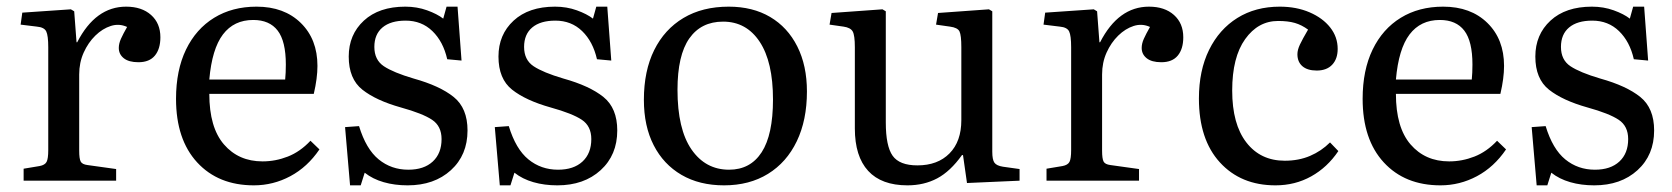

<svg xmlns="http://www.w3.org/2000/svg" viewBox="-20 -543 5024 577"><path d="M51 0V-36L99 -44Q115 -47 120 -56.5Q125 -66 125 -92V-401Q125 -436 119 -448.5Q113 -461 91 -463L42 -469L47 -505L193 -515L203 -509L210 -416H212Q267 -523 359 -523Q406 -523 434 -498Q462 -473 462 -431Q462 -396 445.5 -376Q429 -356 396 -356Q367 -356 352 -368Q337 -380 337 -399Q337 -412 343.5 -426.5Q350 -441 362 -462Q338 -473 313 -465Q288 -457 266.5 -436Q245 -415 231.5 -385Q218 -355 218 -319V-90Q218 -66 222.5 -57.5Q227 -49 243 -47L329 -35V0Z M743 14Q636 14 572.5 -55Q509 -124 509 -246Q509 -332 539 -394Q569 -456 623.5 -489.5Q678 -523 751 -523Q834 -523 884 -474Q934 -425 934 -345Q934 -308 923 -261H609Q609 -160 653 -109Q697 -58 769 -58Q808 -58 845 -72.5Q882 -87 913 -120L940 -94Q904 -41 852.5 -13.5Q801 14 743 14ZM609 -304H837Q839 -324 839 -349Q839 -419 814.5 -451Q790 -483 741 -483Q683 -483 650 -439.5Q617 -396 609 -304Z M1032 14 1017 -161 1059 -164Q1080 -95 1118 -64Q1156 -33 1207 -33Q1254 -33 1280.5 -57.5Q1307 -82 1307 -125Q1307 -164 1278.5 -183Q1250 -202 1185 -220Q1110 -241 1069 -273.5Q1028 -306 1028 -373Q1028 -439 1073.5 -481Q1119 -523 1198 -523Q1233 -523 1263.5 -512Q1294 -501 1312 -487L1322 -523H1355L1367 -361L1324 -365Q1312 -418 1279.5 -449.5Q1247 -481 1199 -481Q1154 -481 1129.5 -460.5Q1105 -440 1105 -402Q1105 -363 1133.5 -344Q1162 -325 1223 -307Q1302 -285 1343.5 -251.5Q1385 -218 1385 -151Q1385 -77 1335 -31.5Q1285 14 1205 14Q1166 14 1133 4.5Q1100 -5 1076 -24L1064 14Z M1482 14 1467 -161 1509 -164Q1530 -95 1568 -64Q1606 -33 1657 -33Q1704 -33 1730.5 -57.5Q1757 -82 1757 -125Q1757 -164 1728.5 -183Q1700 -202 1635 -220Q1560 -241 1519 -273.5Q1478 -306 1478 -373Q1478 -439 1523.5 -481Q1569 -523 1648 -523Q1683 -523 1713.5 -512Q1744 -501 1762 -487L1772 -523H1805L1817 -361L1774 -365Q1762 -418 1729.5 -449.5Q1697 -481 1649 -481Q1604 -481 1579.5 -460.5Q1555 -440 1555 -402Q1555 -363 1583.5 -344Q1612 -325 1673 -307Q1752 -285 1793.5 -251.5Q1835 -218 1835 -151Q1835 -77 1785 -31.5Q1735 14 1655 14Q1616 14 1583 4.5Q1550 -5 1526 -24L1514 14Z M2156 14Q2082 14 2028 -17.5Q1974 -49 1944.5 -106.5Q1915 -164 1915 -243Q1915 -330 1946 -392.5Q1977 -455 2034 -489Q2091 -523 2170 -523Q2242 -523 2294.5 -492Q2347 -461 2376 -403.5Q2405 -346 2405 -268Q2405 -182 2374.5 -118.5Q2344 -55 2288 -20.5Q2232 14 2156 14ZM2171 -33Q2235 -33 2269 -85.5Q2303 -138 2303 -244Q2303 -357 2263 -417.5Q2223 -478 2153 -478Q2087 -478 2051.5 -427.5Q2016 -377 2016 -273Q2016 -155 2058 -94Q2100 -33 2171 -33Z M2707 14Q2629 14 2589 -29.5Q2549 -73 2549 -157V-401Q2549 -437 2542.5 -448.5Q2536 -460 2515 -463L2473 -469L2479 -504L2632 -515L2642 -509V-175Q2642 -104 2662.5 -75Q2683 -46 2737 -46Q2798 -46 2833.5 -82Q2869 -118 2869 -182V-401Q2869 -437 2863.5 -448.5Q2858 -460 2835 -463L2793 -469L2799 -504L2952 -515L2962 -509V-87Q2962 -63 2968.5 -54Q2975 -45 2994 -42L3044 -35V0L2886 7L2874 -77H2871Q2836 -28 2796.5 -7Q2757 14 2707 14Z M3125 0V-36L3173 -44Q3189 -47 3194 -56.5Q3199 -66 3199 -92V-401Q3199 -436 3193 -448.5Q3187 -461 3165 -463L3116 -469L3121 -505L3267 -515L3277 -509L3284 -416H3286Q3341 -523 3433 -523Q3480 -523 3508 -498Q3536 -473 3536 -431Q3536 -396 3519.5 -376Q3503 -356 3470 -356Q3441 -356 3426 -368Q3411 -380 3411 -399Q3411 -412 3417.5 -426.5Q3424 -441 3436 -462Q3412 -473 3387 -465Q3362 -457 3340.5 -436Q3319 -415 3305.5 -385Q3292 -355 3292 -319V-90Q3292 -66 3296.5 -57.5Q3301 -49 3317 -47L3403 -35V0Z M3813 14Q3709 14 3646 -55Q3583 -124 3583 -247Q3583 -331 3613.5 -393Q3644 -455 3698.5 -489Q3753 -523 3826 -523Q3876 -523 3915.5 -506Q3955 -489 3977.5 -460.5Q4000 -432 4000 -396Q4000 -366 3983.5 -348.5Q3967 -331 3937 -331Q3909 -331 3894 -344Q3879 -357 3879 -380Q3879 -393 3886.5 -409Q3894 -425 3911 -454Q3892 -468 3871.5 -474Q3851 -480 3821 -480Q3761 -480 3722 -425.5Q3683 -371 3683 -271Q3683 -170 3725.5 -115Q3768 -60 3841 -60Q3883 -60 3917 -74.5Q3951 -89 3977 -115L4002 -89Q3969 -40 3920.5 -13Q3872 14 3813 14Z M4309 14Q4202 14 4138.5 -55Q4075 -124 4075 -246Q4075 -332 4105 -394Q4135 -456 4189.5 -489.5Q4244 -523 4317 -523Q4400 -523 4450 -474Q4500 -425 4500 -345Q4500 -308 4489 -261H4175Q4175 -160 4219 -109Q4263 -58 4335 -58Q4374 -58 4411 -72.5Q4448 -87 4479 -120L4506 -94Q4470 -41 4418.5 -13.5Q4367 14 4309 14ZM4175 -304H4403Q4405 -324 4405 -349Q4405 -419 4380.5 -451Q4356 -483 4307 -483Q4249 -483 4216 -439.5Q4183 -396 4175 -304Z M4598 14 4583 -161 4625 -164Q4646 -95 4684 -64Q4722 -33 4773 -33Q4820 -33 4846.5 -57.5Q4873 -82 4873 -125Q4873 -164 4844.5 -183Q4816 -202 4751 -220Q4676 -241 4635 -273.5Q4594 -306 4594 -373Q4594 -439 4639.5 -481Q4685 -523 4764 -523Q4799 -523 4829.5 -512Q4860 -501 4878 -487L4888 -523H4921L4933 -361L4890 -365Q4878 -418 4845.5 -449.5Q4813 -481 4765 -481Q4720 -481 4695.5 -460.5Q4671 -440 4671 -402Q4671 -363 4699.5 -344Q4728 -325 4789 -307Q4868 -285 4909.5 -251.5Q4951 -218 4951 -151Q4951 -77 4901 -31.5Q4851 14 4771 14Q4732 14 4699 4.5Q4666 -5 4642 -24L4630 14Z"/></svg>

Font: Literata 36pt
Style: Regular
Weight: 400
Designer: Latin by Veronika Burian and Jose Scaglione. Greek by Irene Vlachou. Cyrillic by Vera Evstafieva.
Foundry: TypeTogether
Version: Version 3.002